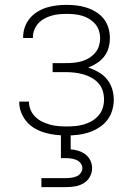

<svg xmlns="http://www.w3.org/2000/svg" viewBox="-20 -548 540 788"><path d="M253 8Q231 8 209 5.5Q187 3 165.5 -3Q144 -9 124.5 -20Q105 -31 90.5 -47.5Q76 -64 67.5 -85Q59 -106 59 -128Q59 -129 59 -129.5Q59 -130 59 -131H99Q99 -130 99 -129.5Q99 -129 99 -129Q99 -112 106 -96Q113 -80 125.5 -68Q138 -56 153.5 -48.5Q169 -41 185.5 -36.5Q202 -32 219 -30.5Q236 -29 253 -29Q271 -29 288.5 -30.5Q306 -32 323.5 -37Q341 -42 356.5 -51Q372 -60 384 -73.5Q396 -87 401.5 -104.5Q407 -122 407 -139Q407 -158 401.5 -175.5Q396 -193 384 -206.5Q372 -220 355.5 -229Q339 -238 321.5 -243Q304 -248 286 -250Q268 -252 250 -252H196V-289H250Q266 -289 282.5 -290.5Q299 -292 315 -296.5Q331 -301 345 -309.5Q359 -318 370 -330.5Q381 -343 386 -359Q391 -375 391 -391Q391 -407 386 -422.5Q381 -438 370.5 -450Q360 -462 346 -470.5Q332 -479 316.5 -483.5Q301 -488 285 -489.5Q269 -491 253 -491Q237 -491 221.5 -489.5Q206 -488 191 -483.5Q176 -479 162 -471.5Q148 -464 137.5 -452.5Q127 -441 121 -426Q115 -411 115 -395Q115 -394 115 -393.5Q115 -393 115 -392H75Q75 -393 75 -394Q75 -395 75 -397Q75 -417 82 -437Q89 -457 102.5 -473Q116 -489 134 -500Q152 -511 171.5 -517Q191 -523 211.5 -525.5Q232 -528 253 -528Q274 -528 295 -525.5Q316 -523 336 -516.5Q356 -510 374.5 -498.5Q393 -487 406 -470.5Q419 -454 425 -433.5Q431 -413 431 -392Q431 -371 425.5 -351.5Q420 -332 407.5 -316Q395 -300 378 -289Q361 -278 342 -271Q363 -264 383.5 -252.5Q404 -241 418.5 -223.5Q433 -206 440 -184Q447 -162 447 -139Q447 -116 440 -93.5Q433 -71 419 -53.5Q405 -36 385 -23.5Q365 -11 343 -4Q321 3 298.5 5.5Q276 8 253 8ZM150 220V183H250Q261 183 272 181.5Q283 180 293.5 176Q304 172 311 162.5Q318 153 318 142Q318 131 311 122Q304 113 293.5 108.5Q283 104 272 102.5Q261 101 250 101H230V0H270V65Q286 66 302 71Q318 76 331 86Q344 96 351 111Q358 126 358 142Q358 161 348.5 178Q339 195 322.5 204.5Q306 214 287.5 217Q269 220 250 220Z"/></svg>

Font: Zed Sans Extralight
Style: Regular
Weight: 200
Designer: Belleve Invis
Foundry: Belleve Invis
Version: Version 1.0.0; ttfautohint (v1.8.4)